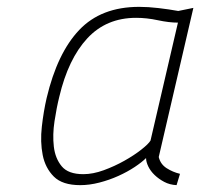

<svg xmlns="http://www.w3.org/2000/svg" viewBox="-20 -529 584 560"><path d="M443 -71Q448 -50 466 -38.5Q484 -27 505 -22L495 11Q475 10 459 1.5Q443 -7 431 -18.5Q419 -30 412.5 -43.5Q406 -57 406 -68Q394 -56 373 -42Q352 -28 325.5 -16Q299 -4 270 3.5Q241 11 214 11Q162 11 137 -14Q112 -39 104.5 -77Q97 -115 102 -159.5Q107 -204 116 -243Q147 -374 211 -441.5Q275 -509 386 -509Q412 -509 442 -505.5Q472 -502 500 -497L544 -506ZM223 -21Q251 -21 282.5 -32.5Q314 -44 342.5 -60Q371 -76 392 -92.5Q413 -109 419 -119L499 -463Q473 -463 440.5 -470Q408 -477 377 -477Q290 -477 234.5 -417Q179 -357 153 -247Q145 -215 139 -175.5Q133 -136 137 -101.5Q141 -67 160 -44Q179 -21 223 -21Z"/></svg>

Font: Panefresco 1wt
Style: Italic
Weight: 250
Version: Version 1.000